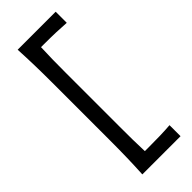

<svg xmlns="http://www.w3.org/2000/svg" viewBox="-297 -856 1022 1022"><g transform="rotate(-45 214.0 -345.0)"><path d="M93.3 124.5Q96.7 62 98.1 3.7Q99.6 -54.7 99.6 -125V-561.5Q99.6 -632.8 98.1 -691.7Q96.7 -750.5 93.3 -814H379.4V-730.5Q344.2 -732.9 304.7 -734.4Q265.1 -735.8 211.4 -735.8H190.9Q189 -689.9 188.2 -644.3Q187.5 -598.6 187.5 -545.9V-140.6Q187.5 -88.9 188 -43.9Q188.5 1 190.4 46.4H217.3Q262.2 46.4 303 45.4Q343.8 44.4 380.9 41.5V124.5Z"/></g></svg>

Font: Pinar Medium
Style: Regular
Weight: 500
Designer: Amin Abedi
Version: Version 3.000